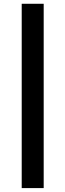

<svg xmlns="http://www.w3.org/2000/svg" viewBox="-20 -757 341 1002"><path d="M93.3 224.6H208V-737.3H93.3Z"/></svg>

Font: Estedad Bold
Style: Regular
Weight: 700
Designer: Amin Abedi
Version: Version 7.3